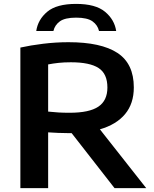

<svg xmlns="http://www.w3.org/2000/svg" viewBox="-20 -965 791 985"><path d="M84.5 0V-721Q136 -732.5 201 -740.5Q266 -748.5 331.5 -748.5Q498.5 -748.5 582.5 -693.5Q666.5 -638.5 666.5 -516.5Q666.5 -433.5 621.8 -379.8Q577 -326 492.5 -301.5L730 0H567.5L347.5 -282Q339.5 -282 331 -282Q303 -282 278.5 -283.2Q254 -284.5 227 -286V0ZM337 -386.5Q438 -386.5 484.5 -417.8Q531 -449 531 -516Q531 -586.5 485.8 -616Q440.5 -645.5 343.5 -645.5Q308.5 -645.5 280.8 -642.5Q253 -639.5 227 -634.5V-392.5Q255.5 -389.5 280.2 -388Q305 -386.5 337 -386.5ZM166 -806Q174.5 -864.5 222.5 -904.8Q270.5 -945 370.5 -945Q470.5 -945 519 -904.5Q567.5 -864 576 -806H488Q481 -836.5 454.5 -855.5Q428 -874.5 370.5 -874.5Q313.5 -874.5 287.2 -855.5Q261 -836.5 254 -806Z"/></svg>

Font: Encode Sans Exp SmBold
Style: Regular
Weight: 600
Width: 7
Designer: Multiple Designers
Foundry: Impallari Type
Version: Version 3.002; ttfautohint (v1.8.3) -l 8 -r 50 -G 200 -x 14 